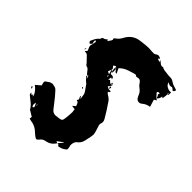

<svg xmlns="http://www.w3.org/2000/svg" viewBox="-234 -899 1122 1122"><g transform="rotate(45 327.5 -338.0)"><path d="M361.8 17.6Q371.6 5.9 387.2 -11.2L385.7 -13.2L350.1 11.7Q355.5 15.1 361.8 17.6ZM120.1 -52.2 123 -52.7 120.6 -61 118.2 -60.5ZM293.9 -464.4 297.4 -465.8 292.5 -475.1 289.6 -473.6ZM111.3 -29.3Q118.2 -34.2 118.2 -37.6Q118.2 -42 106.4 -62.5Q106.4 -60.5 106 -59.1Q104 -52.2 104 -45.9Q104 -35.6 111.3 -29.3ZM221.2 -375 209 -392.1Q207.5 -386.2 206.1 -384.3ZM585.4 -577.6Q585 -592.3 576.2 -599.6L580.6 -610.8Q576.7 -611.8 573.7 -611.8Q564.9 -611.8 562.5 -604ZM291 -481 283.2 -510.7 274.4 -489.3ZM291 -506.8Q289.1 -524.4 289.1 -527.8L289.6 -537.1H289.1Q290 -539.1 290 -540Q290 -543 286.6 -543Q283.7 -543 272 -534.2Q284.2 -522 284.2 -516.1Q284.2 -513.7 283.2 -511.2ZM348.6 -452.6Q342.8 -452.6 335.9 -453.6Q339.8 -460.4 341.3 -460.4Q343.8 -460.4 348.6 -452.6ZM88.4 -483.4 85 -484.4 88.4 -494.6 91.3 -493.7ZM243.2 -311Q236.3 -311.5 235.4 -313.5Q234.4 -315.4 233.9 -318.8L236.8 -321.8ZM32.2 -102.1Q21.5 -103.5 21.5 -111.3L22 -113.8Q24.4 -114.3 26.4 -115.2ZM258.3 87.9Q250 87.9 213.9 54.7Q190.9 37.1 162.1 33.7Q156.2 32.7 151.4 31.2L146.5 30.3Q147.5 15.6 147.9 14.2L127.9 2Q126 0.5 123.8 -0.7Q121.6 -2 119.9 -3.2Q118.2 -4.4 116.2 -4.9Q111.3 -7.3 109.9 -10.3Q98.6 -29.8 81.1 -43L51.8 -66.4Q45.9 -71.3 45.7 -75Q45.4 -78.6 45.4 -85L55.7 -75.7L62.5 -85.4L65.4 -74.2Q67.9 -76.2 67.9 -79.6Q67.9 -88.9 50.8 -110.4Q40.5 -122.1 28.3 -130.9L59.1 -157.2Q53.7 -173.3 53.7 -181.2Q53.7 -188 70.8 -197.3Q72.8 -198.2 74.5 -200.2Q76.2 -202.1 78.9 -203.1Q81.5 -204.1 84.5 -205.6Q94.7 -209 97.7 -209Q99.6 -209 109.4 -206.5Q125 -204.6 134.3 -194.8Q160.6 -166.5 184.1 -135.3Q196.3 -119.1 209 -103.5Q221.2 -89.8 238.8 -89.8L244.6 -90.3Q245.6 -90.8 247.1 -90.8Q268.6 -92.3 277.8 -95.2Q287.1 -98.1 289.6 -106.2Q292 -114.3 294.9 -144Q296.4 -159.2 296.4 -173.8L293.5 -194.8Q271.5 -197.3 271.2 -198Q271 -198.7 271 -200.7Q274.9 -203.6 278.8 -206.8Q282.7 -210 287.1 -212.9Q282.2 -229 277.6 -234.6Q272.9 -240.2 265.1 -240.7Q265.1 -244.6 267.8 -247.3Q270.5 -250 270.5 -252.9Q270.5 -254.9 269 -256.8Q267.6 -258.8 261.7 -272.9Q262.2 -273.4 265.1 -274.4L275.4 -259.8Q271.5 -289.6 270 -296.4Q266.1 -308.1 252.9 -324.7Q248 -330.6 244.1 -337.4Q237.8 -349.1 226.1 -356.4Q219.7 -360.8 215.6 -367.4Q211.4 -374 204.6 -378.4Q204.6 -381.8 205.6 -384.8Q193.8 -397 191.4 -400.4Q186.5 -408.2 180.4 -414.6Q174.3 -420.9 163.6 -422.4Q161.6 -423.3 159.7 -425.3Q151.9 -437 141.1 -446.8Q133.8 -453.6 128.2 -460.2Q122.6 -466.8 118.9 -470Q115.2 -473.1 110.1 -474.4Q105 -475.6 95.2 -476.6L106 -490.2Q94.7 -514.6 94.7 -521Q94.7 -523.9 102.5 -559.1Q102.5 -563 94.2 -565.9Q92.8 -560.1 92.8 -557.6L93.3 -551.8Q95.7 -544.9 96.2 -541.5Q96.2 -536.1 85.4 -527.3Q74.7 -535.2 74.7 -539.6Q74.7 -543 81.1 -554.2Q90.8 -577.6 106 -588.9Q107.9 -589.8 112.8 -603Q115.2 -606.9 123.5 -607.4Q127.9 -607.9 142.6 -620.1L147.5 -611.3L152.3 -618.7Q164.1 -633.8 164.1 -638.2Q164.1 -640.1 163.3 -643.3Q162.6 -646.5 162.1 -649.9Q164.6 -652.3 168.5 -654.8Q177.7 -661.6 186.5 -670.4Q196.8 -683.1 204.1 -698.2Q231.9 -743.2 284.2 -748.5Q327.6 -754.4 347.2 -754.4Q358.4 -754.4 370.6 -752.9Q378.4 -752 389.6 -752Q398.4 -752.9 406.7 -759.8Q412.1 -763.7 419.9 -763.7Q436.5 -760.3 436.5 -756.3Q436.5 -752.9 427.7 -748L449.7 -739.3L443.4 -751.5Q448.2 -750.5 456.5 -743.2Q467.3 -732.4 476.6 -732.4Q481 -732.4 485.4 -733.9Q499 -726.1 514.2 -725.6Q520.5 -725.1 526.4 -724.1Q539.1 -721.7 556.2 -721.7Q573.2 -721.7 584.5 -712.4Q599.1 -702.6 615.7 -698.7Q625 -696.3 633.8 -692.9Q633.8 -678.2 621.1 -675.8Q618.2 -681.2 608.4 -687Q606.4 -688 604 -688Q598.6 -686 593.3 -686Q581.5 -686 570.3 -694.8Q574.2 -678.2 587.9 -670.2Q601.6 -662.1 614.3 -662.1Q618.7 -662.1 622.6 -662.6V-641.6L616.2 -641.1Q617.2 -643.1 617.2 -644.5Q617.2 -648.9 609.9 -649.4Q611.8 -647.5 616.2 -641.6L611.8 -603.5L603 -608.9Q601.6 -588.9 585.9 -577.1L597.2 -571.3L581.5 -561.5L595.2 -516.1Q570.8 -513.2 552.7 -498.5Q541 -488.3 531.2 -488.3Q517.1 -488.3 507.8 -501Q504.4 -506.8 501.5 -513.2Q493.7 -536.6 474.1 -549.8Q462.4 -557.6 454.1 -570.8Q444.3 -586.9 432.1 -586.9Q425.8 -586.9 422.1 -585.4Q418.5 -584 414.6 -584Q410.2 -584 406.7 -588.9Q405.8 -589.8 403.8 -589.8Q393.6 -589.8 357.4 -577.1Q327.1 -567.9 305.2 -545.4Q317.4 -518.6 320.3 -514.2Q306.6 -514.2 303.7 -524.9Q303.2 -526.4 301.8 -527.3Q300.3 -528.3 297.9 -531.2Q296.4 -538.1 293 -538.1L290 -537.6L297.9 -530.3L299.3 -501.5L291 -506.8L296.4 -489.7L303.2 -489.3Q317.9 -489.3 320.3 -483.6Q322.8 -478 324.7 -472.2L313.5 -477.1L309.6 -456.1L319.3 -461.9Q321.3 -460.4 322.8 -458.5Q331.5 -448.2 338.4 -448.2Q343.3 -448.2 349.1 -452.6Q349.1 -449.7 350.1 -447.8Q350.1 -445.8 335.9 -426.3Q348.1 -419.4 350.6 -418.5L367.7 -417.5Q369.6 -415 369.6 -413.1Q369.6 -412.1 368.4 -410.6Q367.2 -409.2 364 -407.7Q360.8 -406.2 358.4 -403.8Q360.8 -401.9 362.8 -399.4Q366.7 -394 371.6 -391.6Q393.1 -380.4 404.8 -360.8Q405.3 -359.4 406.2 -358.4Q429.7 -325.2 457 -278.3Q463.4 -268.6 463.4 -257.8Q463.4 -250 460 -241.7Q459 -239.7 459 -237.3Q459 -229 467.3 -206.5Q476.6 -178.7 476.6 -167.5Q476.6 -154.8 466.3 -110.8Q460.9 -82.5 437.5 -66.4Q433.1 -63.5 430.2 -56.2Q424.8 -43.9 424.8 -32.2Q424.8 -28.8 425.3 -26.4Q428.7 -15.1 429.7 -3.9Q429.7 4.4 422.4 8.3Q403.8 23.4 378.4 26.4Q376.5 24.9 374.5 21.7Q372.6 18.6 370.6 17.3Q368.7 16.1 367.2 16.1Q364.7 16.1 361.8 18.1Q342.3 50.8 305.2 56.6Q283.7 60.5 272.5 77.6Q264.6 86.9 258.3 87.9ZM351.1 -420.9 345.2 -434.6Q348.6 -437.5 351.6 -438Q354 -438 355 -432.1Q355 -428.2 352.5 -423.8Z"/></g></svg>

Font: Pinzelan
Style: Regular
Weight: 400
Designer: GGBot
Version: 1.01